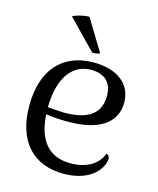

<svg xmlns="http://www.w3.org/2000/svg" viewBox="-111 -798 732 889"><g transform="rotate(15 255.5 -353.5)"><path d="M298 -570 207 -720C182 -721 140 -710 128 -701L262 -563C273 -563 293 -565 298 -570ZM447 -129C427 -72 369 -42 297 -42C209 -42 139 -89 130 -232C165 -227 200 -225 238 -225C379 -225 465 -277 465 -377C465 -471 389 -521 282 -521C127 -521 44 -417 44 -251C44 -79 134 13 278 13C362 13 430 -19 456 -79C469 -112 460 -124 447 -129ZM279 -485C328 -485 380 -464 380 -387C380 -288 302 -261 207 -261C181 -262 154 -264 129 -266C131 -410 190 -485 279 -485Z"/></g></svg>

Font: Arima Koshi
Style: Regular
Weight: 400
Designer: Joana Correia and Natanael Gama
Foundry: NDISCOVER
Version: Version 1.019;PS 001.019;hotconv 1.0.88;makeotf.lib2.5.64775